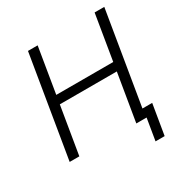

<svg xmlns="http://www.w3.org/2000/svg" viewBox="-198 -883 1144 1194"><g transform="rotate(-30 373.5 -286.0)"><path d="M48.8 0 169.4 -727.5H238.8L185.1 -402.8H594.2L647.9 -727.5H717.3L596.7 0H527.3L584 -340.8H174.8L118.2 0ZM575.2 156.2 601.1 0H559.1L568.8 -61.5H676.8L640.6 156.2Z"/></g></svg>

Font: Inter 16pt Light
Style: Italic
Weight: 300
Italic angle: -9.3988°
Version: Version 4.001;git-66647c0bb